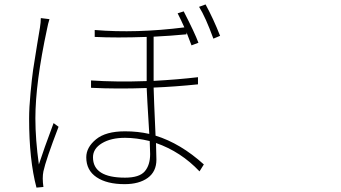

<svg xmlns="http://www.w3.org/2000/svg" viewBox="-20 -813 1540 866"><path d="M164.1 -731.4 203.1 -726.6Q196.3 -705.1 192.4 -683.6Q139.6 -438.5 139.6 -279.3Q139.6 -183.6 155.3 -71.3Q176.8 -137.7 221.7 -257.8L244.1 -241.2Q186.5 -90.8 175.8 -40Q169.9 -11.7 175.8 30.3L144.5 33.2Q111.3 -91.8 111.3 -278.3Q111.3 -327.1 117.7 -394Q124 -460.9 129.4 -498.5Q134.8 -536.1 147.5 -612.3L160.2 -688.5Q164.1 -712.9 164.1 -731.4ZM657.2 -118.2Q657.2 -124 655.3 -176.8Q594.7 -191.4 543.9 -191.4Q480.5 -191.4 439.9 -167Q399.4 -142.6 399.4 -103.5Q399.4 -11.7 543.9 -11.7Q608.4 -11.7 632.8 -40Q657.2 -68.4 657.2 -118.2ZM873 -464.8V-432.6Q769.5 -421.9 672.9 -418Q673.8 -375 681.6 -201.2Q794.9 -166 899.4 -71.3L879.9 -40Q795.9 -128.9 683.6 -168Q685.5 -105.5 685.5 -92.8Q685.5 -39.1 646.5 -10.7Q607.4 17.6 542 17.6Q461.9 17.6 415.5 -13.7Q369.1 -44.9 369.1 -103.5Q369.1 -148.4 413.1 -184.6Q457 -220.7 543.9 -220.7Q601.6 -220.7 653.3 -209Q642.6 -383.8 641.6 -416Q508.8 -411.1 390.6 -417V-450.2Q502.9 -442.4 641.6 -447.3V-646.5Q503.9 -641.6 407.2 -646.5V-677.7Q593.8 -662.1 811.5 -689.5Q794.9 -726.6 781.2 -752.9L808.6 -761.7Q858.4 -665 875 -620.1L843.8 -608.4Q834 -635.7 821.3 -667V-658.2Q751 -651.4 672.9 -647.5V-448.2Q781.2 -454.1 873 -464.8ZM877.9 -782.2 907.2 -793Q942.4 -728.5 972.7 -651.4L942.4 -638.7Q907.2 -735.4 877.9 -782.2Z"/></svg>

Font: Bpmf Zihi Sans ExtraLight
Style: ExtraLight
Weight: 250
Foundry: But Ko
Version: Version 1.320